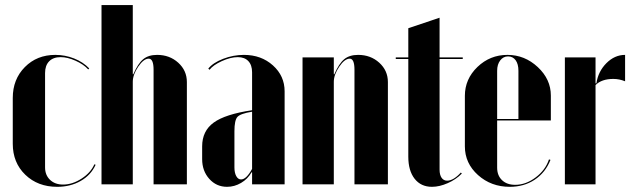

<svg xmlns="http://www.w3.org/2000/svg" viewBox="-20 -719 2463 749"><path d="M29.8 -336.9Q29.8 -409.7 76.9 -457.3Q124 -504.9 195.8 -504.9Q233.9 -504.9 269 -491Q304.2 -477.1 328.1 -452.1L324.2 -448.2Q305.7 -468.3 274.4 -482.2Q243.2 -496.1 216.8 -496.1Q187.5 -496.1 171.6 -479.7Q155.8 -463.4 155.8 -434.1V-65.9Q155.8 -36.1 175 -17.6Q194.3 1 226.1 1Q262.2 1 298.1 -22.2Q334 -45.4 348.1 -78.1L353 -76.2Q335 -36.1 294.9 -13.2Q254.9 9.8 203.1 9.8Q127.4 9.8 78.6 -37.4Q29.8 -84.5 29.8 -158.2Z M500 -429.2Q518.1 -471.2 538.6 -488Q559.1 -504.9 592.8 -504.9Q641.6 -504.9 675.3 -474.4Q709 -443.8 709 -398.9V0H579.1V-446.8Q579.1 -490.2 560.1 -490.2Q540.5 -490.2 519.3 -459Q498 -427.7 498 -399.9V0H376V-699.2H498V-429.2Z M768.6 -98.1V-147.9Q768.6 -208 813.5 -240.7Q858.4 -273.4 963.4 -289.1V-437Q963.4 -465.3 948.7 -480.7Q934.1 -496.1 907.7 -496.1Q879.4 -496.1 845.2 -480.5Q811 -464.8 797.4 -446.8L792.5 -451.2Q810.5 -474.1 850.3 -489.5Q890.1 -504.9 931.6 -504.9Q999 -504.9 1044.7 -463.9Q1090.3 -422.9 1090.3 -362.8V0H963.4V-46.9H961.4Q946.3 -20.5 920.4 -5.4Q894.5 9.8 865.7 9.8Q824.2 9.8 796.4 -21.2Q768.6 -52.2 768.6 -98.1ZM920.4 -19Q940.9 -19 963.4 -60.1V-283.2Q918 -275.9 906.2 -262.9Q894.5 -250 894.5 -207V-65.9Q894.5 -44.9 901.6 -32Q908.7 -19 920.4 -19Z M1284.2 -429.2Q1302.2 -471.2 1322.8 -488Q1343.3 -504.9 1377 -504.9Q1425.8 -504.9 1459.5 -474.4Q1493.2 -443.8 1493.2 -398.9V0H1362.8V-446.8Q1362.8 -490.2 1344.2 -490.2Q1324.7 -490.2 1303.5 -459Q1282.2 -427.7 1282.2 -399.9V0H1160.2V-495.1H1282.2V-429.2Z M1665 9.8Q1622.1 9.8 1597.4 -21.7Q1572.8 -53.2 1572.8 -107.9V-488.8H1523.9V-495.1H1572.8V-608.9L1694.8 -649.9V-495.1H1785.2V-488.8H1694.8V-57.1Q1694.8 -37.1 1702.6 -25.6Q1710.4 -14.2 1724.1 -14.2Q1749 -14.2 1777.8 -45.9L1781.7 -42Q1759.3 -19 1726.8 -4.6Q1694.3 9.8 1665 9.8Z M1793.5 -345.2Q1793.5 -410.6 1842.5 -457.8Q1891.6 -504.9 1959.5 -504.9Q2026.9 -504.9 2077.9 -457.3Q2128.9 -409.7 2128.9 -346.2V-249H1919.4V-64.9Q1919.4 -34.2 1938.5 -16.1Q1957.5 2 1989.7 2Q2031.2 2 2069.6 -26.9Q2107.9 -55.7 2121.6 -97.2L2127.4 -95.2Q2107.9 -45.9 2066.2 -18.1Q2024.4 9.8 1968.8 9.8Q1896 9.8 1844.7 -36.1Q1793.5 -82 1793.5 -147.9ZM1919.4 -254.9H2002.4V-442.9Q2002.4 -469.2 1991.5 -484.1Q1980.5 -499 1961.9 -499Q1943.4 -499 1931.4 -483.4Q1919.4 -467.8 1919.4 -442.9Z M2183.6 -495.1H2303.2V-394H2306.6Q2313.5 -440.4 2345.7 -472.7Q2377.9 -504.9 2418.5 -504.9V-401.9Q2396 -411.1 2372.6 -411.1Q2327.1 -411.1 2303.2 -387.2V0H2183.6Z"/></svg>

Font: Moniqa Black Display
Style: Regular
Weight: 900
Designer: Rajesh Rajput
Foundry: Rajesh Rajput
Version: Version 1.000